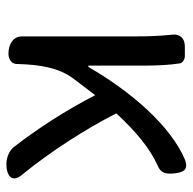

<svg xmlns="http://www.w3.org/2000/svg" viewBox="-21 -566 593 591"><g transform="rotate(90 275.5 -270.5)"><path d="M92 -197V-42C92 -14 117 0 145 0C162 0 177 -9 177 -26V-28C179 -99 189 -156 222 -200L273 -267C319 -177 381 -82 434 -15C445 -2 468 8 491 6H494C531 2 539 -18 517 -43C446 -130 375 -241 329 -332C385 -393 438 -436 489 -459C512 -468 516 -483 514 -508C511 -539 503 -554 473 -544C368 -500 263 -379 186 -246H182V-416C182 -456 180 -498 175 -528C174 -535 164 -543 152 -543H126H123C97 -543 83 -527 87 -501C91 -464 92 -426 92 -394Z"/></g></svg>

Font: GenSenRounded2 TW R
Style: Regular
Weight: 400
Version: Version 2.100;PS 2.1;hotconv 16.6.51;makeotf.lib2.5.65220 DE